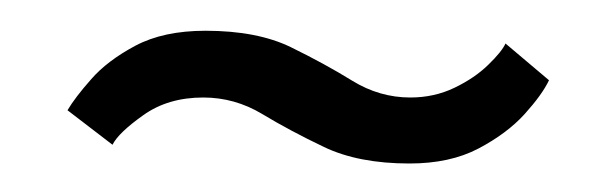

<svg xmlns="http://www.w3.org/2000/svg" viewBox="-20 -742 411 128"><path d="M253 -633Q219 -633 196 -644Q173 -655 154.8 -666Q136.5 -677 115.5 -677Q92 -677 75.5 -665.2Q59 -653.5 55 -645.5L25 -668.5Q30 -677 40.8 -689.2Q51.5 -701.5 70.2 -711.5Q89 -721.5 117 -721.5Q151.5 -721.5 174 -710.5Q196.5 -699.5 214.8 -688.2Q233 -677 253.5 -677Q269.5 -677 283 -683.5Q296.5 -690 305.5 -698.8Q314.5 -707.5 317 -713L346 -688.5Q341.5 -679 329.8 -666Q318 -653 299 -643Q280 -633 253 -633Z"/></svg>

Font: Imbue Thin 10pt ExtraBold
Style: Regular
Weight: 800
Version: Version 1.102